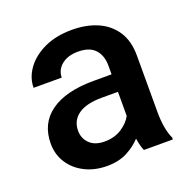

<svg xmlns="http://www.w3.org/2000/svg" viewBox="-103 -639 745 751"><g transform="rotate(-20 269.5 -264.0)"><path d="M376 0Q367.2 -19.5 362.3 -52.2Q339.4 -26.9 304.2 -8.5Q269 9.8 220.7 9.8Q168.9 9.8 128.4 -10.7Q87.9 -31.2 64.9 -66.9Q42 -102.5 42 -147.5Q42 -231.4 104.7 -276.4Q167.5 -321.3 283.2 -321.3H358.4V-357.9Q358.4 -399.9 335.4 -424.8Q312.5 -449.7 265.1 -449.7Q222.2 -449.7 196.5 -428.7Q170.9 -407.7 170.9 -376H53.7Q53.7 -418 80.6 -455.1Q107.4 -492.2 156.2 -515.1Q205.1 -538.1 271.5 -538.1Q331.1 -538.1 377.2 -518.1Q423.3 -498 450 -457.8Q476.6 -417.5 476.6 -356.9V-122.1Q476.6 -50.3 496.6 -7.8V0ZM243.7 -83.5Q285.6 -83.5 315.7 -103.5Q345.7 -123.5 358.4 -148.4V-248.5H292Q226.1 -248.5 192.9 -224.6Q159.7 -200.7 159.7 -158.7Q159.7 -126.5 181.6 -105Q203.6 -83.5 243.7 -83.5Z"/></g></svg>

Font: Vazirmatn RD UI Medium
Style: Regular
Weight: 500
Designer: Saber Rastikerdar
Foundry: Saber Rastikerdar
Version: Version 33.003